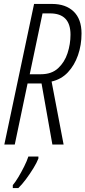

<svg xmlns="http://www.w3.org/2000/svg" viewBox="-20 -734 434 975"><path d="M2 0 153 -714H244Q314 -714 354 -675.5Q394 -637 394 -564Q394 -505 376 -453.5Q358 -402 324.5 -366.5Q291 -331 242 -320L303 0H246L191 -310H120L55 0ZM188 -357Q242 -357 275 -387.5Q308 -418 323 -464Q338 -510 338 -558Q338 -666 234 -666H196L131 -357ZM45 206Q58 191 73.5 165Q89 139 103 111Q117 83 124 61H175V71Q167 92 149.5 120.5Q132 149 111.5 176.5Q91 204 73 221H45Z"/></svg>

Font: Noto Sans ExtraCondensed Light
Style: Italic
Weight: 300
Width: 2
Italic angle: -12°
Designer: Monotype Design Team
Foundry: Monotype Imaging Inc.
Version: Version 2.013; ttfautohint (v1.8.4.7-5d5b)